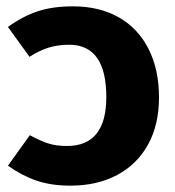

<svg xmlns="http://www.w3.org/2000/svg" viewBox="-20 -568 553 605"><path d="M481 -261Q481 -175 446.5 -112.5Q412 -50 349 -16.5Q286 17 202 17Q141 17 94.5 1Q48 -15 5 -46L74 -142Q107 -124 132 -116Q157 -108 191 -108Q315 -108 315 -262Q315 -427 198 -427Q163 -427 133.5 -418Q104 -409 73 -389L5 -483Q52 -517 99 -532.5Q146 -548 210 -548Q293 -548 354 -513.5Q415 -479 448 -414Q481 -349 481 -261Z"/></svg>

Font: Fira Sans BGR
Style: Bold
Weight: 700
Designer: bBox Type GmbH & Carrois Corporate GbR & Edenspiekermann AG
Foundry: bBox Type GmbH & Carrois Corporate GbR & Edenspiekermann AG
Version: Version 4.301